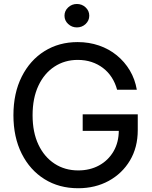

<svg xmlns="http://www.w3.org/2000/svg" viewBox="-20 -954 778 984"><path d="M380.4 10.7Q282.7 10.7 208 -35.9Q133.3 -82.5 91.1 -166.7Q48.8 -251 48.8 -363.3Q48.8 -476.6 91.3 -561Q133.8 -645.5 208 -691.9Q282.2 -738.3 377.9 -738.3Q436.5 -738.3 487.5 -720.7Q538.6 -703.1 578.6 -670.4Q618.7 -637.7 645.3 -593Q671.9 -548.3 681.2 -494.1H580.1Q570.8 -528.8 552.7 -556.9Q534.7 -585 508.3 -605.2Q481.9 -625.5 449.5 -636.2Q417 -647 378.4 -647Q311.5 -647 259 -612.5Q206.5 -578.1 176.8 -514.6Q147 -451.2 147 -363.3Q147 -275.9 177 -212.6Q207 -149.4 259.8 -115Q312.5 -80.6 380.9 -80.6Q440.9 -80.6 487.8 -106.2Q534.7 -131.8 561.8 -178.2Q588.9 -224.6 588.9 -286.6L617.7 -283.2H403.8V-368.2H686V-287.1Q686 -198.7 646.2 -131.8Q606.4 -64.9 537.4 -27.1Q468.3 10.7 380.4 10.7ZM374 -813.5Q348.1 -813.5 329.3 -831.1Q310.5 -848.6 310.5 -873.5Q310.5 -898.4 329.3 -916Q348.1 -933.6 374 -933.6Q400.4 -933.6 418.9 -916Q437.5 -898.4 437.5 -873.5Q437.5 -848.6 418.9 -831.1Q400.4 -813.5 374 -813.5Z"/></svg>

Font: Inter Cardless Tabular
Style: Regular
Weight: 400
Designer: Rasmus Andersson
Foundry: rsms
Version: Version 4.000;git-4fc901f